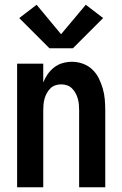

<svg xmlns="http://www.w3.org/2000/svg" viewBox="-20 -788 515 808"><path d="M52 0V-520H162V-441Q169 -459 180.5 -475.5Q192 -492 208 -504.5Q224 -517 243.5 -522.5Q263 -528 283 -528Q306 -528 328.5 -520Q351 -512 368 -496Q385 -480 395.5 -459Q406 -438 412.5 -415.5Q419 -393 421 -369.5Q423 -346 423 -323V0H313V-323Q313 -335 312 -347.5Q311 -360 307.5 -372.5Q304 -385 298 -396Q292 -407 283 -416Q274 -425 262 -429Q250 -433 237 -433Q225 -433 213 -429Q201 -425 192 -416Q183 -407 177 -396Q171 -385 167.5 -372.5Q164 -360 163 -347.5Q162 -335 162 -323V0ZM188 -585 61 -712 134 -768 237 -644 341 -768 414 -712 287 -585Z"/></svg>

Font: Iosevka QP
Style: Bold
Weight: 700
Designer: Belleve Invis
Foundry: Belleve Invis
Version: Version 20.0.0; ttfautohint (v1.8.4)